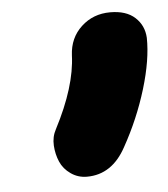

<svg xmlns="http://www.w3.org/2000/svg" viewBox="-37 -740 382 437"><g transform="rotate(-5 154.0 -522.0)"><path d="M145 -337.9Q124.5 -337.9 108.2 -349.4Q91.8 -360.8 84.5 -377.9Q77.1 -395 75.9 -415Q74.7 -435.1 84 -452.1Q132.3 -544.9 134.8 -616.2Q136.7 -655.8 163.8 -680.9Q190.9 -706.1 230 -706.1Q266.6 -706.1 286.6 -687.7Q306.6 -669.4 308.1 -641.1Q309.1 -591.3 289.1 -525.1Q269 -459 234.9 -397.9Q202.6 -337.9 145 -337.9Z"/></g></svg>

Font: Shantell Sans Bouncy
Style: Italic
Weight: 800
Italic angle: -11.31°
Designer: Stephen Nixon, Anya Danilova, Shantell Martin
Foundry: Arrow Type
Version: Version 1.006;[9816181b4]